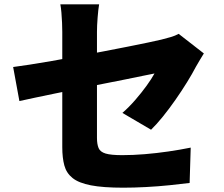

<svg xmlns="http://www.w3.org/2000/svg" viewBox="-20 -819 1040 891"><path d="M269 -136Q269 -155 269 -193Q269 -231 269 -280Q269 -329 269 -383.5Q269 -438 269 -491.5Q269 -545 269 -592Q269 -639 269 -671Q269 -689 268 -713Q267 -737 265 -760.5Q263 -784 260 -799H440Q436 -776 433 -737.5Q430 -699 430 -671Q430 -639 430 -598.5Q430 -558 430 -512.5Q430 -467 430 -420.5Q430 -374 430 -330Q430 -286 430 -247.5Q430 -209 430 -179Q430 -150 437.5 -132Q445 -114 470 -106.5Q495 -99 547 -99Q597 -99 651.5 -103.5Q706 -108 761 -116Q816 -124 865 -134L860 30Q821 35 767.5 40.5Q714 46 657.5 49Q601 52 552 52Q458 52 401.5 41Q345 30 316.5 7Q288 -16 278.5 -51.5Q269 -87 269 -136ZM926 -571Q919 -559 908 -541.5Q897 -524 889 -509Q873 -478 848 -437.5Q823 -397 794 -355.5Q765 -314 735.5 -277.5Q706 -241 681 -217L548 -295Q579 -322 608 -355.5Q637 -389 660.5 -421.5Q684 -454 697 -478Q680 -475 645 -467.5Q610 -460 562 -450.5Q514 -441 458.5 -430Q403 -419 346.5 -407.5Q290 -396 237.5 -385.5Q185 -375 141.5 -365.5Q98 -356 70 -350L41 -508Q71 -512 117.5 -519Q164 -526 220.5 -536Q277 -546 338.5 -557.5Q400 -569 460 -580.5Q520 -592 573 -602.5Q626 -613 666.5 -621.5Q707 -630 728 -635Q752 -641 772.5 -647Q793 -653 809 -662Z"/></svg>

Font: Noto Sans SC Black
Style: Regular
Weight: 900
Designer: Ryoko NISHIZUKA  (kana, bopomofo & ideographs); Paul D. Hunt (Latin, Greek & Cyrillic); Sandoll Communications , Soo-you
Foundry: Adobe
Version: Version 2.004-H2;hotconv 1.0.118;makeotfexe 2.5.65603